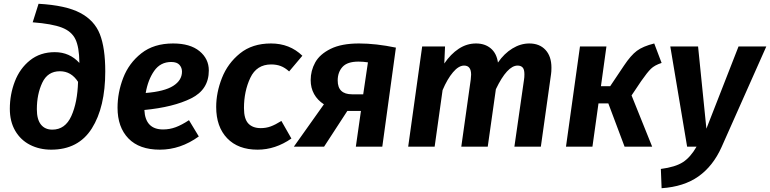

<svg xmlns="http://www.w3.org/2000/svg" viewBox="-20 -776 4075 1016"><path d="M32 -200Q32 -276 58.5 -345Q85 -414 139 -457Q193 -500 270 -500Q348 -500 400 -443V-447Q399 -527 379 -568.5Q359 -610 307.5 -630Q256 -650 153 -658L184 -756Q328 -748 404 -708Q480 -668 508.5 -595Q537 -522 537 -398Q537 -209 466 -96.5Q395 16 251 16Q189 16 139 -9.5Q89 -35 60.5 -84Q32 -133 32 -200ZM393 -343Q357 -399 297 -399Q232 -399 203.5 -338Q175 -277 175 -198Q175 -144 196.5 -117Q218 -90 257 -90Q325 -90 357.5 -162Q390 -234 393 -343Z M744 -194Q749 -91 843 -91Q878 -91 910 -103Q942 -115 980 -140L1032 -54Q935 16 826 16Q717 16 659.5 -43.5Q602 -103 602 -206Q602 -286 632 -364Q662 -442 728 -494Q794 -546 896 -546Q986 -546 1035.5 -505.5Q1085 -465 1085 -403Q1085 -302 991.5 -255.5Q898 -209 744 -194ZM943 -397Q943 -418 929.5 -433Q916 -448 886 -448Q829 -448 796 -401Q763 -354 751 -284Q850 -292 896.5 -321.5Q943 -351 943 -397Z M1580 -481 1510 -398Q1488 -418 1465.5 -426.5Q1443 -435 1415 -435Q1338 -435 1304.5 -364Q1271 -293 1271 -204Q1271 -147 1294 -122.5Q1317 -98 1360 -98Q1388 -98 1412.5 -107Q1437 -116 1469 -136L1522 -43Q1437 16 1343 16Q1240 16 1182 -44.5Q1124 -105 1124 -210Q1124 -286 1154.5 -363.5Q1185 -441 1250 -493.5Q1315 -546 1414 -546Q1513 -546 1580 -481Z M2075 -524 2003 0H1863L1890 -189H1818L1695 0H1535L1694 -224Q1660 -246 1642 -278.5Q1624 -311 1624 -352Q1624 -402 1648 -445.5Q1672 -489 1729.5 -517.5Q1787 -546 1880 -546Q1969 -546 2075 -524ZM1767 -350Q1767 -277 1843 -277H1902L1927 -446Q1902 -450 1877 -450Q1818 -450 1792.5 -422Q1767 -394 1767 -350Z M2898 -418Q2898 -396 2896 -384L2842 0H2702L2753 -355Q2755 -366 2755 -383Q2755 -409 2745.5 -419Q2736 -429 2719 -429Q2664 -429 2604 -304L2561 0H2421L2471 -355Q2473 -375 2473 -381Q2473 -429 2436 -429Q2407 -429 2377 -393.5Q2347 -358 2322 -299L2280 0H2140L2214 -530H2335L2331 -440Q2365 -490 2407.5 -518Q2450 -546 2499 -546Q2546 -546 2577 -520Q2608 -494 2615 -445Q2648 -493 2691.5 -519.5Q2735 -546 2781 -546Q2835 -546 2866.5 -512Q2898 -478 2898 -418Z M3481 -443Q3444 -431 3424.5 -412Q3405 -393 3373 -347L3322 -271L3431 0H3285L3199 -229H3147L3115 0H2975L3049 -530H3189L3160 -320H3209L3282 -429Q3318 -483 3350 -507Q3382 -531 3442 -546Z M3798 3Q3753 103 3676 157.5Q3599 212 3481 220L3477 118Q3554 108 3594 82Q3634 56 3666 0H3616L3527 -530H3674L3718 -95L3888 -530H4035Z"/></svg>

Font: Fira Sans SemiBold
Style: Italic
Weight: 600
Italic angle: -8°
Designer: bBox Type GmbH & Carrois Corporate GbR & Edenspiekermann AG
Foundry: bBox Type GmbH & Carrois Corporate GbR & Edenspiekermann AG
Version: Version 4.301